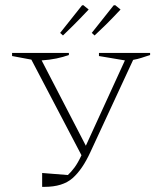

<svg xmlns="http://www.w3.org/2000/svg" viewBox="-20 -722 629 747"><path d="M214 -594 299 -701 304 -702 325 -685Q307 -666 293.5 -652Q280 -638 265 -623Q250 -608 225 -584ZM337 -594 422 -701 428 -702 449 -685Q435 -670 422 -656.5Q409 -643 392 -626Q375 -609 348 -584ZM144 5V-49L244 -41Q257 -53 270 -70.5Q283 -88 297 -118L102 -490L27 -504V-516H248V-508Q226 -500 199.5 -494.5Q173 -489 142 -487L314 -155L466 -487L365 -504V-516H564V-508Q546 -502 530.5 -497Q515 -492 498 -489L332 -131Q301 -63 262.5 -29Q224 5 153 5Z"/></svg>

Font: Piazzolla SC Thin
Style: Regular
Weight: 100
Designer: Juan Pablo del Peral
Foundry: Huerta Tipografica
Version: Version 1.330